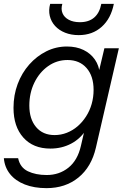

<svg xmlns="http://www.w3.org/2000/svg" viewBox="-31 -760 657 995"><path d="M210 215Q146 215 97.5 196Q49 177 21 142Q-7 107 -11 60H63Q73 108 113.5 127.5Q154 147 211 147Q276 147 323.5 109Q371 71 388 -3L411 -102L416 -89Q386 -41 337.5 -15.5Q289 10 230 10Q141 10 90 -47Q39 -104 39 -201Q39 -267 60.5 -324.5Q82 -382 120.5 -425.5Q159 -469 209 -494Q259 -519 316 -519Q365 -519 402 -501Q439 -483 461 -451Q483 -419 486 -377L476 -367L510 -510H585L466 5Q443 105 375.5 160Q308 215 210 215ZM252 -60Q285 -60 315.5 -72Q346 -84 371 -105.5Q396 -127 415 -156.5Q434 -186 444 -221Q454 -256 454 -294Q454 -366 417.5 -407.5Q381 -449 319 -449Q263 -449 218 -417Q173 -385 147 -331.5Q121 -278 121 -213Q121 -143 156 -101.5Q191 -60 252 -60ZM377 -578Q338 -578 306.5 -590.5Q275 -603 254.5 -625.5Q234 -648 227 -677.5Q220 -707 229 -740H292Q284 -713 293 -691.5Q302 -670 325.5 -657.5Q349 -645 383 -645Q429 -645 457 -669Q485 -693 494 -740H559Q544 -664 496 -621Q448 -578 377 -578Z"/></svg>

Font: Instrument Sans
Style: Italic
Weight: 400
Italic angle: -13°
Designer: Rodrigo Fuenzalida
Foundry: fragTYPE
Version: Version 1.000;gftools[0.9.28]